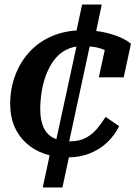

<svg xmlns="http://www.w3.org/2000/svg" viewBox="-20 -683 600 849"><path d="M278 13Q221 13 175 -3.5Q129 -20 95.5 -50.5Q62 -81 43.5 -124.5Q25 -168 25 -223Q25 -290 47 -349Q69 -408 110 -453Q151 -498 210.5 -523.5Q270 -549 345 -549Q405 -549 448 -538.5Q491 -528 519 -514.5Q547 -501 559 -489L527 -341H417L449 -488Q462 -486 470 -478.5Q478 -471 483 -461.5Q488 -452 488.5 -443Q489 -434 486 -428Q475 -443 456.5 -454.5Q438 -466 410.5 -472.5Q383 -479 344 -479Q304 -479 273 -463Q242 -447 220.5 -419Q199 -391 185 -355Q171 -319 164.5 -279Q158 -239 158 -200Q158 -150 173 -118.5Q188 -87 217.5 -72.5Q247 -58 289 -58Q332 -58 361.5 -74.5Q391 -91 411 -116Q431 -141 447 -166L507 -125Q485 -82 452 -51.5Q419 -21 375.5 -4Q332 13 278 13ZM169 146 204 -17 222 -34 323 -500 311 -512 343 -663H430L400 -521L382 -503L281 -35L292 -21L256 146Z"/></svg>

Font: Roboto Serif 20pt SemiBold
Style: Italic
Weight: 600
Italic angle: -10°
Version: Version 1.007